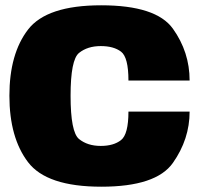

<svg xmlns="http://www.w3.org/2000/svg" viewBox="-20 -701 767 725"><path d="M362.5 4Q569.5 4 632.8 -85.8Q696 -175.5 696 -279.5H465Q465 -194 437 -172Q409 -150 360.5 -150Q310.5 -150 278.5 -176Q246.5 -202 246.5 -339.5Q246.5 -475.5 278.5 -501.2Q310.5 -527 360.5 -527Q409.5 -527 437.2 -505.8Q465 -484.5 465 -397H696Q696 -504.5 632.8 -592.8Q569.5 -681 362 -681Q156.5 -681 86 -589.5Q15.5 -498 15.5 -339.5Q15.5 -181 86 -88.5Q156.5 4 362.5 4Z"/></svg>

Font: Anybody UltraCondensed Thin Black
Style: Regular
Weight: 900
Version: Version 1.111